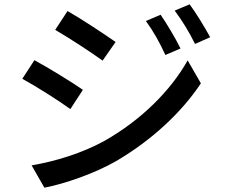

<svg xmlns="http://www.w3.org/2000/svg" viewBox="-20 -824 1040 887"><path d="M722 -756 654 -727C689 -679 718 -627 744 -570L814 -600C791 -647 749 -717 722 -756ZM856 -804 787 -775C822 -728 853 -678 881 -621L951 -652C926 -698 884 -767 856 -804ZM292 -773 235 -686C296 -651 403 -581 454 -544L514 -630C466 -664 354 -738 292 -773ZM126 -60 185 43C276 26 416 -22 517 -80C679 -175 818 -303 908 -439L847 -545C767 -403 631 -269 464 -174C359 -116 237 -79 126 -60ZM139 -546 83 -460C146 -426 253 -358 305 -320L363 -409C316 -442 202 -512 139 -546Z"/></svg>

Font: Source Han Sans JP Medium
Style: Regular
Weight: 500
Designer: Ryoko NISHIZUKA 西塚涼子 (kana, bopomofo & ideographs); Paul D. Hunt (Latin, Greek & Cyrillic); Sandoll Communications 산돌커뮤니
Foundry: Adobe
Version: Version 2.002;hotconv 1.0.116;makeotfexe 2.5.65601